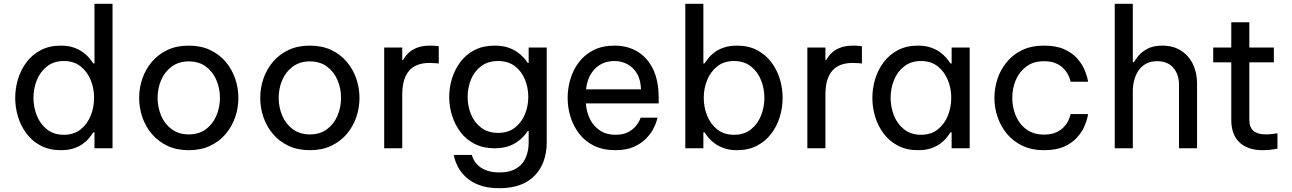

<svg xmlns="http://www.w3.org/2000/svg" viewBox="-20 -780 6795 1010"><path d="M300 10Q240 10 195 -13.5Q150 -37 120 -76.5Q90 -116 75 -165Q60 -214 60 -265Q60 -316 75 -365Q90 -414 120 -453.5Q150 -493 195 -516.5Q240 -540 300 -540Q338 -540 366 -530.5Q394 -521 414.5 -506.5Q435 -492 448.5 -476Q462 -460 471 -446H477V-760H572V0H477V-84H471Q462 -70 448.5 -53.5Q435 -37 414.5 -22.5Q394 -8 366 1Q338 10 300 10ZM316 -71Q369 -71 404.5 -99.5Q440 -128 457.5 -172.5Q475 -217 475 -265Q475 -314 457.5 -358Q440 -402 404.5 -430.5Q369 -459 316 -459Q263 -459 227 -430.5Q191 -402 173.5 -358Q156 -314 156 -265Q156 -217 173.5 -172.5Q191 -128 227 -99.5Q263 -71 316 -71Z M973 10Q909 10 860.5 -13Q812 -36 779 -75Q746 -114 729 -163Q712 -212 712 -265Q712 -318 729 -367Q746 -416 779 -455Q812 -494 860.5 -517Q909 -540 973 -540Q1037 -540 1085.5 -517Q1134 -494 1167 -455Q1200 -416 1217 -367Q1234 -318 1234 -265Q1234 -212 1217 -163Q1200 -114 1167 -75Q1134 -36 1085.5 -13Q1037 10 973 10ZM973 -73Q1027 -73 1063.5 -100.5Q1100 -128 1118.5 -172Q1137 -216 1137 -265Q1137 -315 1118.5 -358.5Q1100 -402 1063.5 -429.5Q1027 -457 973 -457Q920 -457 883 -429.5Q846 -402 827.5 -358.5Q809 -315 809 -265Q809 -216 827.5 -172Q846 -128 883 -100.5Q920 -73 973 -73Z M1610 10Q1546 10 1497.5 -13Q1449 -36 1416 -75Q1383 -114 1366 -163Q1349 -212 1349 -265Q1349 -318 1366 -367Q1383 -416 1416 -455Q1449 -494 1497.5 -517Q1546 -540 1610 -540Q1674 -540 1722.5 -517Q1771 -494 1804 -455Q1837 -416 1854 -367Q1871 -318 1871 -265Q1871 -212 1854 -163Q1837 -114 1804 -75Q1771 -36 1722.5 -13Q1674 10 1610 10ZM1610 -73Q1664 -73 1700.5 -100.5Q1737 -128 1755.5 -172Q1774 -216 1774 -265Q1774 -315 1755.5 -358.5Q1737 -402 1700.5 -429.5Q1664 -457 1610 -457Q1557 -457 1520 -429.5Q1483 -402 1464.5 -358.5Q1446 -315 1446 -265Q1446 -216 1464.5 -172Q1483 -128 1520 -100.5Q1557 -73 1610 -73Z M2096 0H2001V-530H2096V-464H2100Q2111 -484 2129 -501.5Q2147 -519 2175 -529.5Q2203 -540 2243 -540Q2260 -540 2274 -538.5Q2288 -537 2288 -537V-446Q2288 -446 2272.5 -447.5Q2257 -449 2240 -449Q2206 -449 2179 -439.5Q2152 -430 2133.5 -409.5Q2115 -389 2105.5 -357.5Q2096 -326 2096 -281Z M2608 210Q2542 210 2498 192.5Q2454 175 2427.5 148.5Q2401 122 2388 96Q2375 70 2371 52.5Q2367 35 2367 35H2462Q2462 35 2465 44.5Q2468 54 2476 67.5Q2484 81 2500 94.5Q2516 108 2542.5 117.5Q2569 127 2608 127Q2651 127 2680.5 114Q2710 101 2727.5 79Q2745 57 2753 28.5Q2761 0 2761 -30V-91H2756Q2748 -78 2734 -62.5Q2720 -47 2699 -32.5Q2678 -18 2649 -9Q2620 0 2582 0Q2522 0 2477 -23Q2432 -46 2402.5 -85Q2373 -124 2358 -172Q2343 -220 2343 -270Q2343 -320 2358 -368Q2373 -416 2402.5 -455Q2432 -494 2477 -517Q2522 -540 2582 -540Q2620 -540 2649 -531Q2678 -522 2699 -507.5Q2720 -493 2734 -477.5Q2748 -462 2756 -449H2761V-530H2856V-31Q2856 24 2839.5 68.5Q2823 113 2791.5 145Q2760 177 2714 193.5Q2668 210 2608 210ZM2600 -81Q2653 -81 2688.5 -108.5Q2724 -136 2741.5 -179Q2759 -222 2759 -270Q2759 -318 2741.5 -361.5Q2724 -405 2688.5 -432Q2653 -459 2600 -459Q2547 -459 2511 -432Q2475 -405 2457.5 -361.5Q2440 -318 2440 -270Q2440 -222 2457.5 -179Q2475 -136 2511 -108.5Q2547 -81 2600 -81Z M3217 10Q3152 10 3104.5 -13.5Q3057 -37 3026.5 -77Q2996 -117 2981 -165.5Q2966 -214 2966 -265Q2966 -315 2980.5 -364Q2995 -413 3025.5 -453Q3056 -493 3102.5 -516.5Q3149 -540 3213 -540Q3281 -540 3333 -509Q3385 -478 3415 -417Q3445 -356 3445 -264V-236H3062Q3065 -191 3083.5 -153.5Q3102 -116 3136 -93.5Q3170 -71 3217 -71Q3258 -71 3283.5 -84.5Q3309 -98 3324 -116Q3339 -134 3344.5 -147.5Q3350 -161 3350 -161H3439Q3439 -161 3434 -143.5Q3429 -126 3416 -101Q3403 -76 3378 -50.5Q3353 -25 3314 -7.5Q3275 10 3217 10ZM3063 -310H3352Q3350 -362 3330 -394.5Q3310 -427 3279 -443Q3248 -459 3213 -459Q3150 -459 3110 -418.5Q3070 -378 3063 -310Z M3857 10Q3820 10 3791.5 0.5Q3763 -9 3742.5 -23.5Q3722 -38 3708.5 -54Q3695 -70 3686 -84H3680V0H3585V-760H3680V-446H3686Q3695 -460 3708.5 -476.5Q3722 -493 3742.5 -507.5Q3763 -522 3791.5 -531Q3820 -540 3857 -540Q3917 -540 3962 -516.5Q4007 -493 4037 -453.5Q4067 -414 4082 -365Q4097 -316 4097 -265Q4097 -214 4082 -165Q4067 -116 4037 -76.5Q4007 -37 3962 -13.5Q3917 10 3857 10ZM3841 -71Q3895 -71 3930.5 -99.5Q3966 -128 3983.5 -172.5Q4001 -217 4001 -265Q4001 -314 3983.5 -358Q3966 -402 3930.5 -430.5Q3895 -459 3841 -459Q3788 -459 3752.5 -430.5Q3717 -402 3699.5 -358Q3682 -314 3682 -265Q3682 -217 3699.5 -172.5Q3717 -128 3752.5 -99.5Q3788 -71 3841 -71Z M4322 0H4227V-530H4322V-464H4326Q4337 -484 4355 -501.5Q4373 -519 4401 -529.5Q4429 -540 4469 -540Q4486 -540 4500 -538.5Q4514 -537 4514 -537V-446Q4514 -446 4498.5 -447.5Q4483 -449 4466 -449Q4432 -449 4405 -439.5Q4378 -430 4359.5 -409.5Q4341 -389 4331.5 -357.5Q4322 -326 4322 -281Z M4809 -540Q4847 -540 4875 -530.5Q4903 -521 4923.5 -506.5Q4944 -492 4957.5 -476Q4971 -460 4980 -446H4986V-530H5081V0H4986V-84H4980Q4971 -70 4957.5 -53.5Q4944 -37 4923.5 -22.5Q4903 -8 4875 1Q4847 10 4809 10Q4749 10 4704 -13.5Q4659 -37 4629 -76.5Q4599 -116 4584 -165Q4569 -214 4569 -265Q4569 -316 4584 -365Q4599 -414 4629 -453.5Q4659 -493 4704 -516.5Q4749 -540 4809 -540ZM4825 -459Q4772 -459 4736 -430.5Q4700 -402 4682.5 -358Q4665 -314 4665 -265Q4665 -217 4682.5 -172.5Q4700 -128 4736 -99.5Q4772 -71 4825 -71Q4878 -71 4913.5 -99.5Q4949 -128 4966.5 -172.5Q4984 -217 4984 -265Q4984 -314 4966.5 -358Q4949 -402 4913.5 -430.5Q4878 -459 4825 -459Z M5472 10Q5407 10 5358 -13.5Q5309 -37 5276.5 -76.5Q5244 -116 5227.5 -165Q5211 -214 5211 -265Q5211 -316 5227 -364.5Q5243 -413 5275.5 -453Q5308 -493 5357 -516.5Q5406 -540 5472 -540Q5536 -540 5578 -521Q5620 -502 5645.5 -473.5Q5671 -445 5683.5 -416.5Q5696 -388 5700 -369Q5704 -350 5704 -350H5612Q5612 -350 5609 -361Q5606 -372 5598 -388Q5590 -404 5574.5 -420Q5559 -436 5534 -447Q5509 -458 5472 -458Q5417 -458 5379.5 -430.5Q5342 -403 5323.5 -359Q5305 -315 5305 -265Q5305 -215 5323.5 -171Q5342 -127 5379.5 -99.5Q5417 -72 5472 -72Q5509 -72 5534 -83Q5559 -94 5574.5 -110Q5590 -126 5598 -142Q5606 -158 5609 -169Q5612 -180 5612 -180H5704Q5704 -180 5700 -161Q5696 -142 5683.5 -113.5Q5671 -85 5645.5 -56.5Q5620 -28 5578 -9Q5536 10 5472 10Z M5939 0H5844V-760H5939V-453H5945Q5952 -465 5968.5 -486Q5985 -507 6016 -523.5Q6047 -540 6094 -540Q6152 -540 6193 -513.5Q6234 -487 6255.5 -442Q6277 -397 6277 -341V0H6182V-335Q6182 -388 6152.5 -423Q6123 -458 6067 -458Q6033 -458 6009 -445Q5985 -432 5969.5 -409.5Q5954 -387 5946.5 -358.5Q5939 -330 5939 -299Z M6622 10Q6589 10 6563 3Q6537 -4 6517 -17.5Q6497 -31 6483.5 -50.5Q6470 -70 6463.5 -95Q6457 -120 6457 -150V-663H6552V-150Q6552 -110 6574 -91.5Q6596 -73 6638 -73Q6660 -73 6680 -76Q6700 -79 6700 -79V2Q6700 2 6677 6Q6654 10 6622 10ZM6681 -452H6362V-530H6681Z"/></svg>

Font: Be Vietnam Pro Variable Thin
Style: Regular
Weight: 100
Designer: Lam Bao, Tony Le, Vietanh Nguyen
Foundry: Yellow Type Foundry
Version: Version 1.002